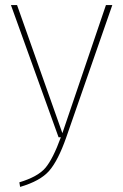

<svg xmlns="http://www.w3.org/2000/svg" viewBox="-20 -539 484 754"><path d="M421 -519 240 1Q208 92 173 132Q138 172 59 195L56 177Q129 155 158.5 120Q188 85 219 0H210L23 -519H47L225 -16L396 -519Z"/></svg>

Font: FiraSans
Style: Regular
Weight: 150
Designer: Carrois Corporate & Edenspiekermann AG
Foundry: Carrois Corporate GbR & Edenspiekermann AG
Version: Version 3.106;PS 003.106;hotconv 1.0.70;makeotf.lib2.5.58329